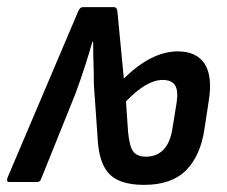

<svg xmlns="http://www.w3.org/2000/svg" viewBox="-44 -510 637 538"><path d="M360 8Q316 8 287.5 -5Q259 -18 245 -48.5Q231 -79 229 -131L219 -274Q219 -304 218 -333.5Q217 -363 217 -393H215Q206 -362 194.5 -326Q183 -290 168 -249L71 -8Q68 0 60 0H-18Q-27 0 -23 -12L175 -478Q180 -490 188 -490H275Q284 -490 285 -478L303 -290Q343 -329 380.5 -347.5Q418 -366 454 -366Q507 -366 529.5 -331Q552 -296 541 -228L529 -149Q518 -74 477.5 -33Q437 8 360 8ZM365 -71Q395 -71 414 -90.5Q433 -110 439 -149L451 -223Q456 -256 446.5 -271Q437 -286 412 -286Q389 -286 363.5 -271Q338 -256 309 -226L315 -139Q319 -98 330 -84.5Q341 -71 365 -71Z"/></svg>

Font: Sofia Sans Condensed SemiBold
Style: Italic
Weight: 600
Italic angle: -9°
Version: Version 4.100